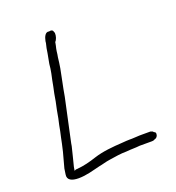

<svg xmlns="http://www.w3.org/2000/svg" viewBox="-124 -750 797 871"><g transform="rotate(-20 274.5 -314.5)"><path d="M58 -15C53 12 76 22 108 22C146 22 180 11 214 3C232 0 248 -6 270 -9C297 -13 324 -18 353 -18C365 -19 377 -20 387 -20C397 -20 407 -21 418 -22H477C487 -22 490 -25 494 -27H495C501 -28 508 -37 508 -45C509 -50 507 -55 503 -57H501C499 -59 497 -64 488 -65L487 -66H449C438 -66 427 -66 416 -65L396 -64H385C375 -64 363 -63 350 -62C301 -59 253 -55 210 -41C180 -31 150 -23 115 -20H110L102 -16L105 -34C113 -64 120 -94 128 -126L130 -138C134 -156 138 -174 142 -194C153 -243 164 -296 175 -347C179 -372 184 -395 188 -415L200 -475C203 -492 205 -509 207 -526C209 -535 210 -544 211 -553L213 -565C216 -575 217 -584 219 -593V-595C227 -602 233 -620 232 -634V-635L231 -638H230C229 -645 227 -650 218 -651C217 -651 213 -650 210 -650H209C192 -654 183 -634 179 -614L178 -605C174 -590 171 -575 169 -559C166 -545 163 -528 160 -511C159 -498 157 -483 154 -468C149 -448 146 -429 142 -409C137 -388 133 -366 129 -341C123 -315 118 -289 114 -265C109 -244 105 -225 102 -207C97 -187 94 -169 90 -151L82 -116C75 -90 68 -65 62 -42ZM354 -23Z"/></g></svg>

Font: Scribbler
Style: LtIta
Weight: 300
Designer: Mew Too
Foundry: Cannot Into Space Fonts
Version: Version 1.001